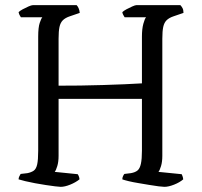

<svg xmlns="http://www.w3.org/2000/svg" viewBox="-20 -724 783 744"><path d="M215 0Q209 0 193.5 -2Q178 -4 157.5 -7Q137 -10 116 -14Q95 -18 78 -22Q61 -26 52 -29Q52 -35 55 -41Q58 -47 60 -50L86 -53Q101 -56 110.5 -62.5Q120 -69 124 -86.5Q128 -104 128 -140V-582Q128 -618 134 -635.5Q140 -653 144 -657H61Q59 -661 56.5 -664.5Q54 -668 52 -677Q57 -682 68 -688Q79 -694 90.5 -699Q102 -704 107 -704H277Q281 -700 284.5 -692.5Q288 -685 289 -674L251 -661Q233 -655 223.5 -645.5Q214 -636 210.5 -619.5Q207 -603 207 -574V-392Q246 -392 290.5 -392.5Q335 -393 379 -394.5Q423 -396 462 -397.5Q501 -399 530 -401V-582Q530 -612 535.5 -632Q541 -652 546 -657H463Q461 -661 458 -665.5Q455 -670 454 -677Q459 -682 470 -688Q481 -694 492.5 -699Q504 -704 508 -704H679Q683 -700 687 -693Q691 -686 691 -674L653 -661Q635 -655 625.5 -645.5Q616 -636 612.5 -619.5Q609 -603 609 -574V-120Q609 -97 604 -80.5Q599 -64 594 -58L684 -49Q685 -47 687 -42Q689 -37 690 -29Q676 -17 654.5 -8.5Q633 0 617 0Q611 0 594.5 -2Q578 -4 558 -7.5Q538 -11 516.5 -14.5Q495 -18 478.5 -22Q462 -26 454 -29Q454 -36 457 -42Q460 -48 462 -50L487 -53Q504 -56 513 -63.5Q522 -71 526 -89.5Q530 -108 530 -140V-341H207V-120Q207 -97 202 -80.5Q197 -64 192 -58L281 -49Q283 -47 285.5 -40.5Q288 -34 288 -29Q273 -17 252 -8.5Q231 0 215 0Z"/></svg>

Font: Texturina Medium 12pt ExtraLight
Style: Regular
Weight: 250
Version: Version 1.002